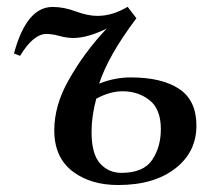

<svg xmlns="http://www.w3.org/2000/svg" viewBox="-20 -526 622 556"><path d="M331.5 -25.4Q395.5 -25.4 420.7 -63Q445.8 -100.6 445.8 -151.9Q445.8 -210.4 412.8 -236.1Q379.9 -261.7 335 -261.7Q298.3 -261.7 258.8 -240.2Q245.1 -189.9 245.1 -144Q245.1 -80.1 269.8 -52.7Q294.4 -25.4 331.5 -25.4ZM322.3 9.8Q244.1 9.8 192.9 -27.8Q137.2 -68.4 137.2 -148.4Q137.2 -220.7 178.2 -293Q223.1 -373.5 289.1 -443.4Q233.4 -416 191.9 -416Q173.3 -416 152.1 -421.9Q130.9 -427.7 114.3 -427.7Q76.7 -427.7 38.1 -364.3L20.5 -371.1Q56.6 -505.9 132.3 -505.9Q164.6 -505.9 199.5 -492.9Q234.4 -480 262.2 -480Q305.7 -480 349.6 -506.3L375 -473.1Q293.9 -365.7 267.1 -283.7Q311.5 -301.8 358.9 -301.8Q448.7 -301.8 498.8 -268.6Q548.8 -235.4 548.8 -162.1Q548.8 -87.9 491.2 -41Q428.7 9.8 322.3 9.8Z"/></svg>

Font: Munson
Style: Italic
Weight: 400
Italic angle: -12°
Designer: Paul James MIller
Foundry: High-Logic / Made with FontCreator
Version: Version 2.10;May 5, 2019;FontCreator 11.5.0.2430 64-bit